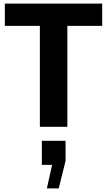

<svg xmlns="http://www.w3.org/2000/svg" viewBox="-20 -706 597 1069"><path d="M7 -686H549V-562H355V0H202V-562H7ZM241 343 270 212H213V78H345V190L307 343Z"/></svg>

Font: Chivo
Style: Bold
Weight: 700
Designer: Hector Gatti
Foundry: Omnibus-Type
Version: Version 1.007;PS 001.007;hotconv 1.0.88;makeotf.lib2.5.64775